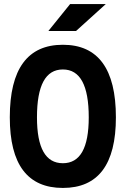

<svg xmlns="http://www.w3.org/2000/svg" viewBox="-20 -926 626 956"><path d="M293 9.8C468.3 9.8 557.1 -106.4 557.1 -341.8C557.1 -583 468.3 -703.1 293 -703.1C117.7 -703.1 28.8 -583 28.8 -341.8C28.8 -106.4 117.7 9.8 293 9.8ZM293 -113.3C207 -113.3 164.1 -189 164.1 -341.8C164.1 -501 207 -580.1 293 -580.1C378.9 -580.1 421.9 -501 421.9 -341.8C421.9 -189 378.9 -113.3 293 -113.3ZM220.7 -771.5H358.4L506.8 -905.8H329.1Z"/></svg>

Font: Cascadia Code
Style: Bold
Weight: 700
Monospace: yes
Designer: Aaron Bell
Foundry: Saja Typeworks
Version: Version 2404.023